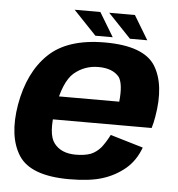

<svg xmlns="http://www.w3.org/2000/svg" viewBox="-52 -778 771 833"><g transform="rotate(5 333.0 -362.0)"><path d="M279.5 5.5 299 -103Q235 -103 204.5 -143Q173.5 -182.5 193.5 -296.5Q213.5 -413 258.5 -452Q304 -490.5 364.5 -490.5Q426.5 -490.5 455.5 -455Q475 -424.5 467 -348.5H187.5L169.5 -247H617Q624 -269.5 628.5 -297Q653 -437.5 603 -518.5Q552 -599 383.5 -599Q220 -599 137.5 -519Q55.5 -440 30.5 -297Q7 -157 59.5 -75.5Q112 5.5 279.5 5.5ZM299 -103 279.5 5.5Q369 5.5 424 -12Q478.5 -29 522 -65Q564.5 -100.5 586 -159L443 -201.5Q427 -170 408.5 -146Q389 -123 363.5 -112.5Q336.5 -103 299 -103ZM489.5 -624.5H565L502 -729H390ZM339 -624.5H414.5L351.5 -729H239.5Z"/></g></svg>

Font: Anybody
Style: Bold Italic
Weight: 700
Italic angle: -10°
Designer: Tyler Finck
Foundry: Etcetera Type Company
Version: Version 1.113;gftools[0.9.25]